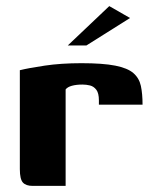

<svg xmlns="http://www.w3.org/2000/svg" viewBox="-20 -609 503 629"><path d="M195 0H87Q65 0 55 -11Q45 -22 45 -55V-379Q73 -386 126.5 -394Q180 -402 247 -402Q317 -402 357.5 -394Q398 -386 417 -369.5Q436 -353 441.5 -327.5Q447 -302 447 -266H304V-280Q304 -304 295.5 -315Q287 -326 275 -329Q263 -332 250 -332Q230 -332 215.5 -328Q201 -324 195 -316ZM202 -460 338 -589 406 -550 263 -460Z"/></svg>

Font: Genos Thin
Style: Bold
Weight: 700
Version: Version 1.010